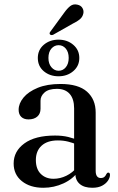

<svg xmlns="http://www.w3.org/2000/svg" viewBox="-20 -856 546 886"><path d="M327.5 -56.5V-64.5L322 -65.5V-356Q322 -399.5 301.5 -422.8Q281 -446 242.5 -446Q204.5 -446 185.8 -429.5Q167 -413 167 -391.5V-354Q167 -331 152 -318Q137 -305 111.5 -305Q90 -305 78 -316.8Q66 -328.5 66 -349.5Q66 -378.5 88.5 -405.8Q111 -433 154.2 -450.8Q197.5 -468.5 259.5 -468.5Q341.5 -468.5 381.5 -433Q421.5 -397.5 421.5 -336.5V-68Q421.5 -50.5 427.8 -42.5Q434 -34.5 444.5 -34.5Q456 -34.5 462 -40Q468 -45.5 471 -53Q472.5 -56 474.8 -57.8Q477 -59.5 480 -59.5Q483.5 -59.5 485.5 -56.8Q487.5 -54 487.5 -49Q487.5 -36.5 478.5 -22.8Q469.5 -9 451.5 0.8Q433.5 10.5 406 10.5Q368.5 10.5 348 -7Q327.5 -24.5 327.5 -56.5ZM43 -101.5Q43 -158 92.5 -194.2Q142 -230.5 234 -230.5Q268 -230.5 294.8 -224Q321.5 -217.5 342.5 -207.5L336 -188.5Q316 -197 294.2 -202.5Q272.5 -208 247 -208Q198.5 -208 172 -183.8Q145.5 -159.5 145.5 -117.5Q145.5 -76 168.2 -53.5Q191 -31 227 -31Q257.5 -31 286.2 -45Q315 -59 335.5 -84.5L344 -68Q317 -30 273 -9.8Q229 10.5 180 10.5Q119 10.5 81 -20Q43 -50.5 43 -101.5ZM250 -504Q210 -504 182.2 -527.2Q154.5 -550.5 154.5 -588.5Q154.5 -626 182.2 -649.5Q210 -673 250 -673Q290.5 -673 318.2 -649.2Q346 -625.5 346 -588.5Q346 -551.5 318.2 -527.8Q290.5 -504 250 -504ZM250.5 -647.5Q231 -647.5 217.2 -631.8Q203.5 -616 203.5 -588.5Q203.5 -562 217.2 -545.8Q231 -529.5 250.5 -529.5Q270.5 -529.5 283.8 -545.8Q297 -562 297 -588.5Q297 -615.5 283.8 -631.5Q270.5 -647.5 250.5 -647.5ZM274.5 -795Q290 -817 304.2 -828Q318.5 -839 337 -834.5Q353.5 -831 360.5 -818.8Q367.5 -806.5 364.5 -793.5Q361 -777.5 348.5 -767Q336 -756.5 316 -747L225 -695.5Q221 -694 217 -694.2Q213 -694.5 210.5 -697.5Q208 -701 209.2 -704.5Q210.5 -708 213.5 -711.5Z"/></svg>

Font: Fraunces 60pt
Style: Regular
Weight: 400
Version: Version 1.000;[b76b70a41]